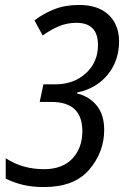

<svg xmlns="http://www.w3.org/2000/svg" viewBox="-20 -744 511 774"><path d="M158 10Q280 10 340 -60.5Q400 -131 400 -220Q400 -282 369.5 -319Q339 -356 291 -367V-371Q370 -388 415 -444Q460 -500 460 -577Q460 -644 418 -684Q376 -724 299 -724Q243 -724 199.5 -707Q156 -690 119 -662L152 -601Q184 -624 217 -638Q250 -652 288 -652Q375 -652 375 -563Q375 -493 326 -448.5Q277 -404 203 -404H155L140 -333H188Q312 -333 312 -215Q312 -148 272 -105Q232 -62 157 -62Q71 -62 3 -106V-24Q35 -8 72 1Q109 10 158 10Z"/></svg>

Font: Noto Sans UI SemiCondensed
Style: Italic
Weight: 400
Width: 4
Italic angle: -12°
Designer: Monotype Design Team
Foundry: Monotype Imaging Inc.
Version: Version 1.901